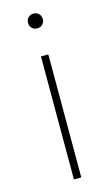

<svg xmlns="http://www.w3.org/2000/svg" viewBox="-107 -712 437 754"><g transform="rotate(-15 111.0 -335.0)"><path d="M126 -500V0H96V-500ZM81 -640Q81 -653 89.5 -661.5Q98 -670 111 -670Q124 -670 132.5 -661.5Q141 -653 141 -640Q141 -627 132.5 -618.5Q124 -610 111 -610Q98 -610 89.5 -618.5Q81 -627 81 -640Z"/></g></svg>

Font: Metropolitano Thin
Style: Regular
Weight: 250
Designer: Fonts by Alex Slobzheninov & Chris M. Simpson / Changes by Cristiano Sobral
Foundry: Fonts by Alex Slobzheninov & Chris M. Simpson / Changes by Cristiano Sobral
Version: Version 1.00;August 30, 2020;FontCreator 13.0.0.2681 64-bit